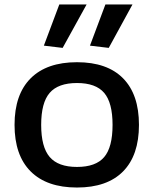

<svg xmlns="http://www.w3.org/2000/svg" viewBox="-20 -828 687 858"><path d="M176 -624 245 -808H367L260 -614ZM382 -624 451 -808H572L466 -614ZM324 10Q189 10 117 -62Q45 -134 45 -270Q45 -406 117 -478Q189 -550 324 -550Q459 -550 530 -478Q601 -406 601 -270Q601 -134 530 -62Q459 10 324 10ZM324 -82Q408 -82 445.5 -126Q483 -170 483 -270Q483 -369 445.5 -413Q408 -457 324 -457Q240 -457 202 -413Q164 -369 164 -270Q164 -171 202 -126.5Q240 -82 324 -82Z"/></svg>

Font: Encode Sans Wide
Style: Medium
Weight: 500
Designer: Pablo Impallari, Andres Torresi
Foundry: Pablo Impallari, Andres Torresi
Version: Version 1.000; ttfautohint (v1.00) -l 8 -r 50 -G 200 -x 14 -